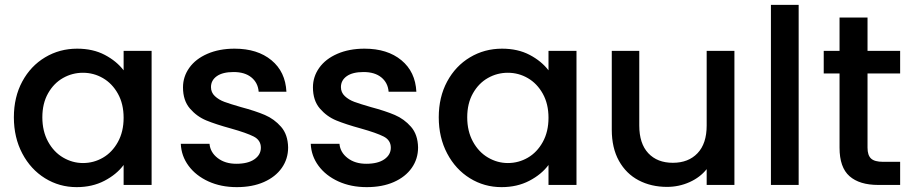

<svg xmlns="http://www.w3.org/2000/svg" viewBox="-20 -760 3749 789"><path d="M37 -278Q37 -361 71.5 -425Q106 -489 165.5 -524.5Q225 -560 297 -560Q362 -560 410.5 -534.5Q459 -509 488 -471V-551H603V0H488V-82Q459 -43 409 -17Q359 9 295 9Q224 9 165 -27.5Q106 -64 71.5 -129.5Q37 -195 37 -278ZM488 -276Q488 -333 464.5 -375Q441 -417 403 -439Q365 -461 321 -461Q277 -461 239 -439.5Q201 -418 177.5 -376.5Q154 -335 154 -278Q154 -221 177.5 -178Q201 -135 239.5 -112.5Q278 -90 321 -90Q365 -90 403 -112Q441 -134 464.5 -176.5Q488 -219 488 -276Z M953 9Q888 9 836.5 -14.5Q785 -38 755 -78.5Q725 -119 723 -169H841Q844 -134 874.5 -110.5Q905 -87 951 -87Q999 -87 1025.5 -105.5Q1052 -124 1052 -153Q1052 -184 1022.5 -199Q993 -214 929 -232Q867 -249 828 -265Q789 -281 760.5 -314Q732 -347 732 -401Q732 -445 758 -481.5Q784 -518 832.5 -539Q881 -560 944 -560Q1038 -560 1095.5 -512.5Q1153 -465 1157 -383H1043Q1040 -420 1013 -442Q986 -464 940 -464Q895 -464 871 -447Q847 -430 847 -402Q847 -380 863 -365Q879 -350 902 -341.5Q925 -333 970 -320Q1030 -304 1068.5 -287.5Q1107 -271 1135 -239Q1163 -207 1164 -154Q1164 -107 1138 -70Q1112 -33 1064.5 -12Q1017 9 953 9Z M1487 9Q1422 9 1370.5 -14.5Q1319 -38 1289 -78.5Q1259 -119 1257 -169H1375Q1378 -134 1408.5 -110.5Q1439 -87 1485 -87Q1533 -87 1559.5 -105.5Q1586 -124 1586 -153Q1586 -184 1556.5 -199Q1527 -214 1463 -232Q1401 -249 1362 -265Q1323 -281 1294.5 -314Q1266 -347 1266 -401Q1266 -445 1292 -481.5Q1318 -518 1366.5 -539Q1415 -560 1478 -560Q1572 -560 1629.5 -512.5Q1687 -465 1691 -383H1577Q1574 -420 1547 -442Q1520 -464 1474 -464Q1429 -464 1405 -447Q1381 -430 1381 -402Q1381 -380 1397 -365Q1413 -350 1436 -341.5Q1459 -333 1504 -320Q1564 -304 1602.5 -287.5Q1641 -271 1669 -239Q1697 -207 1698 -154Q1698 -107 1672 -70Q1646 -33 1598.5 -12Q1551 9 1487 9Z M1783 -278Q1783 -361 1817.5 -425Q1852 -489 1911.5 -524.5Q1971 -560 2043 -560Q2108 -560 2156.5 -534.5Q2205 -509 2234 -471V-551H2349V0H2234V-82Q2205 -43 2155 -17Q2105 9 2041 9Q1970 9 1911 -27.5Q1852 -64 1817.5 -129.5Q1783 -195 1783 -278ZM2234 -276Q2234 -333 2210.5 -375Q2187 -417 2149 -439Q2111 -461 2067 -461Q2023 -461 1985 -439.5Q1947 -418 1923.5 -376.5Q1900 -335 1900 -278Q1900 -221 1923.5 -178Q1947 -135 1985.5 -112.5Q2024 -90 2067 -90Q2111 -90 2149 -112Q2187 -134 2210.5 -176.5Q2234 -219 2234 -276Z M2998 -551V0H2884V-65Q2857 -31 2813.5 -11.5Q2770 8 2721 8Q2656 8 2604.5 -19Q2553 -46 2523.5 -99Q2494 -152 2494 -227V-551H2607V-244Q2607 -170 2644 -130.5Q2681 -91 2745 -91Q2809 -91 2846.5 -130.5Q2884 -170 2884 -244V-551Z M3262 -740V0H3148V-740Z M3545 -458V-153Q3545 -122 3559.5 -108.5Q3574 -95 3609 -95H3679V0H3589Q3512 0 3471 -36Q3430 -72 3430 -153V-458H3365V-551H3430V-688H3545V-551H3679V-458Z"/></svg>

Font: A Bank Premium Med
Style: Regular
Weight: 500
Designer: Ninad Kale (Devanagari), Jonny Pinhorn (Latin), Htun Naung (Myanmar)
Foundry: Indian Type Foundry
Version: 4.004